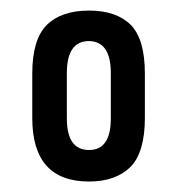

<svg xmlns="http://www.w3.org/2000/svg" viewBox="-20 -768 335 363"><path d="M41 -544.9V-628.9Q41 -693.4 68.4 -720.7Q95.7 -748 148.4 -748Q200.2 -748 227.5 -720.7Q253.9 -693.4 253.9 -628.9V-544.9Q253.9 -481.4 227.5 -453.1Q199.2 -424.8 148.4 -424.8Q41 -424.8 41 -544.9ZM189.5 -543.9V-629.9Q189.5 -689.5 148.4 -690.4Q106.4 -690.4 106.4 -629.9V-543.9Q106.4 -484.4 148.4 -484.4Q189.5 -484.4 189.5 -543.9Z"/></svg>

Font: Dinish Condensed
Style: Regular
Weight: 400
Width: 3
Designer: Bert Driehuis
Foundry: Playbeing
Version: Version 3.006; git-39231f3c-release